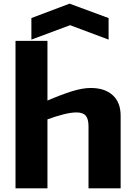

<svg xmlns="http://www.w3.org/2000/svg" viewBox="-20 -1032 742 1052"><path d="M152 -933 361 -1012 575 -933V-815L364 -894L152 -815ZM65 -808H240V-481Q314 -513 373 -531.5Q432 -550 477 -550Q554 -550 597.5 -510.5Q641 -471 641 -398V0H465V-339Q465 -381 449.5 -398.5Q434 -416 399 -416Q370 -416 328 -405.5Q286 -395 240 -378V0H65Z"/></svg>

Font: Encode Sans Wide
Style: Bold
Weight: 700
Designer: Pablo Impallari, Andres Torresi
Foundry: Pablo Impallari, Andres Torresi
Version: Version 1.000; ttfautohint (v1.00) -l 8 -r 50 -G 200 -x 14 -